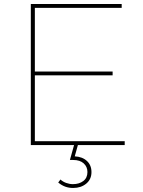

<svg xmlns="http://www.w3.org/2000/svg" viewBox="-20 -720 708 953"><path d="M133 0V-700H584V-681H153V-19H599V0ZM148 -346V-365H539V-346ZM343 213Q322 213 304 206.5Q286 200 269 186L280 171Q292 182 308.5 188Q325 194 342 194Q373 194 393.5 178.5Q414 163 414 134Q414 108 395.5 91Q377 74 343 74H327L349 -5H368L351 56Q389 58 411.5 79Q434 100 434 134Q434 170 408 191.5Q382 213 343 213Z"/></svg>

Font: Montserrat Thin
Style: Regular
Weight: 100
Designer: Julieta Ulanovsky
Foundry: Julieta Ulanovsky
Version: Version 9.000